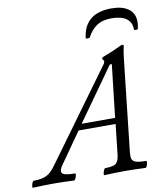

<svg xmlns="http://www.w3.org/2000/svg" viewBox="-160 -960 906 1041"><g transform="rotate(-10 292.5 -439.0)"><path d="M-63 3Q-67 3 -66 -6Q-65 -15 -61 -24.5Q-57 -34 -52 -34Q-18 -34 3.5 -41Q25 -48 40.5 -62Q56 -76 72 -99L427 -586Q436 -597 436 -606Q436 -609 431 -615Q427 -620 427 -623Q427 -625 432 -628Q437 -631 451 -636Q491 -651 517 -664Q540 -676 549 -676Q555 -676 555 -670Q553 -663 549 -639.5Q545 -616 541 -578L487 -91Q485 -72 488.5 -59.5Q492 -47 509 -40.5Q526 -34 566 -34Q570 -34 569 -24.5Q568 -15 564.5 -6Q561 3 556 3Q496 0 444 0Q392 0 330 3Q326 3 327.5 -6Q329 -15 333 -24.5Q337 -34 342 -34Q389 -34 402.5 -48.5Q416 -63 419 -91L438 -260H234L114 -89Q95 -62 105 -48Q115 -34 175 -34Q179 -34 177.5 -24.5Q176 -15 171.5 -6Q167 3 163 3Q103 0 50 0Q-2 0 -63 3ZM463 -583 257 -293H441L474 -583ZM359 -747Q376 -881 524 -881Q584 -881 617.5 -856.5Q651 -832 651 -785Q651 -767 646 -747Q645 -743 635 -743Q625 -743 625 -747Q625 -787 597 -807.5Q569 -828 516 -828Q465 -828 433.5 -807Q402 -786 382 -747Q380 -743 369 -743Q358 -743 359 -747Z"/></g></svg>

Font: Junicode SmExp
Style: Italic
Weight: 400
Width: 6
Italic angle: -11°
Designer: Peter S. Baker
Version: Version 2.205; ttfautohint (v1.8.4)